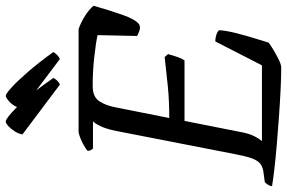

<svg xmlns="http://www.w3.org/2000/svg" viewBox="-194 -812 997 667"><g transform="rotate(-90 304.5 -478.5)"><path d="M403 0Q374 0 331 -2Q288 -4 238.5 -7.5Q189 -11 141 -15Q93 -19 53.5 -23.5Q14 -28 -9 -32Q-8 -40 -3.5 -46.5Q1 -53 5 -57L34 -61Q56 -63 68 -72Q80 -81 87.5 -101Q95 -121 102 -158L183 -573Q190 -608 200 -628.5Q210 -649 217 -654H122Q120 -656 117 -660.5Q114 -665 114 -673Q121 -679 134.5 -686.5Q148 -694 161.5 -699Q175 -704 180 -704H537Q560 -696 583 -681.5Q606 -667 618 -652Q603 -599 587 -553Q571 -507 554 -494Q544 -488 530.5 -493Q517 -498 513 -501L516 -638Q489 -644 440.5 -649.5Q392 -655 339 -655Q301 -655 286 -631.5Q271 -608 265 -575L228 -389Q290 -389 338.5 -394Q387 -399 440 -405L450 -393Q444 -371 438.5 -356.5Q433 -342 428 -336H218L178 -134Q173 -109 164 -92Q155 -75 148 -67H411L494 -229Q508 -229 521 -224Q534 -219 533 -213Q531 -189 523 -157Q515 -125 505.5 -94.5Q496 -64 490 -44Q480 -36 463 -26Q446 -16 429.5 -8Q413 0 403 0ZM344 -769 171 -899Q173 -912 181.5 -925.5Q190 -939 200 -948Q210 -957 216 -957Q227 -957 266 -918Q273 -934 286 -945.5Q299 -957 305 -957Q312 -957 334.5 -936.5Q357 -916 389 -879Q421 -842 457 -792Q455 -786 447 -778.5Q439 -771 433 -769L324 -851Q346 -822 367 -792Q366 -787 359 -779.5Q352 -772 344 -769Z"/></g></svg>

Font: Texturina
Style: Italic
Weight: 400
Italic angle: -11°
Designer: Guillermo Torres Carreño
Foundry: Omnibus-Type
Version: Version 1.002; ttfautohint (v1.8.3)